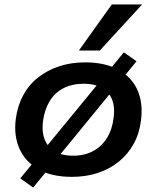

<svg xmlns="http://www.w3.org/2000/svg" viewBox="-20 -784 704 862"><path d="M303 10Q212 10 153 -23.5Q94 -57 67.5 -116Q41 -175 51 -251Q59 -310 84.5 -357Q110 -404 151.5 -436.5Q193 -469 246 -486.5Q299 -504 362 -504Q452 -504 511.5 -471Q571 -438 597 -380Q623 -322 613 -244Q606 -185 580 -138Q554 -91 513 -58Q472 -25 419 -7.5Q366 10 303 10ZM308 -85Q360 -85 398.5 -106Q437 -127 460.5 -165Q484 -203 490 -255Q500 -326 465.5 -367Q431 -408 355 -408Q304 -408 265 -388Q226 -368 203 -330Q180 -292 173 -240Q164 -168 199 -126.5Q234 -85 308 -85ZM129 58 71 17 536 -549 593 -509ZM334 -557 482 -764H618L428 -557Z"/></svg>

Font: Nunito Sans 10pt SemiExpanded
Style: Bold Italic
Weight: 700
Width: 6
Italic angle: -9°
Designer: Vernon Adams
Foundry: Vernon Adams
Version: Version 3.101;gftools[0.9.27]